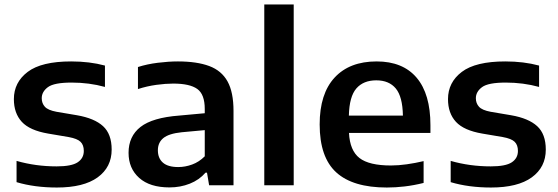

<svg xmlns="http://www.w3.org/2000/svg" viewBox="-20 -828 2492 858"><path d="M234 10Q185 10 139.5 4Q94 -2 54 -14V-109Q139.5 -84.5 233 -84.5Q300 -84.5 327.2 -102.8Q354.5 -121 354.5 -153.5Q354.5 -180 340 -194.2Q325.5 -208.5 287 -215.5L195.5 -231Q113 -245 77.5 -283.5Q42 -322 42 -385Q42 -460 103.8 -506.8Q165.5 -553.5 298 -553.5Q380.5 -553.5 449 -535V-439.5Q378.5 -459 300 -459Q221.5 -459 194 -438.5Q166.5 -418 166.5 -389Q166.5 -366.5 180.5 -351Q194.5 -335.5 232.5 -328.5L324 -313Q402 -299.5 440.5 -264.2Q479 -229 479 -159.5Q479 -81 416.5 -35.5Q354 10 234 10Z M737.5 9.5Q649.5 9.5 602 -33Q554.5 -75.5 554.5 -145Q554.5 -219 608 -260.8Q661.5 -302.5 780.5 -311.5L895 -322V-341Q895 -406.5 861.5 -430.5Q828 -454.5 754 -454.5Q720.5 -454.5 678.5 -448.8Q636.5 -443 596.5 -430V-528.5Q637 -541.5 685.2 -547.5Q733.5 -553.5 775 -553.5Q859.5 -553.5 914.8 -533Q970 -512.5 996.8 -464.2Q1023.5 -416 1023.5 -332V0H914.5L905 -56.5H898.5Q870.5 -24 828.2 -7.2Q786 9.5 737.5 9.5ZM685.5 -156.5Q685.5 -121 708 -101.2Q730.5 -81.5 776.5 -81.5Q807.5 -81.5 838.5 -92.8Q869.5 -104 895 -129.5V-246.5L792 -237Q734.5 -231 710 -211Q685.5 -191 685.5 -156.5Z M1161 0V-808H1292.5V0Z M1708.5 10Q1557 10 1482.8 -57.5Q1408.5 -125 1408.5 -272Q1408.5 -409 1475.2 -481.2Q1542 -553.5 1663 -553.5Q1780 -553.5 1841.8 -480.8Q1903.5 -408 1903.5 -268.5V-234H1539.5Q1543.5 -155 1586.5 -121.8Q1629.5 -88.5 1727 -88.5Q1760.5 -88.5 1797.8 -93.8Q1835 -99 1873 -108V-10.5Q1828.5 0.5 1788 5.2Q1747.5 10 1708.5 10ZM1661.5 -469Q1604 -469 1572.5 -432.8Q1541 -396.5 1539 -311.5H1780.5Q1779 -396 1748.8 -432.5Q1718.5 -469 1661.5 -469Z M2174 10Q2125 10 2079.5 4Q2034 -2 1994 -14V-109Q2079.5 -84.5 2173 -84.5Q2240 -84.5 2267.2 -102.8Q2294.5 -121 2294.5 -153.5Q2294.5 -180 2280 -194.2Q2265.5 -208.5 2227 -215.5L2135.5 -231Q2053 -245 2017.5 -283.5Q1982 -322 1982 -385Q1982 -460 2043.8 -506.8Q2105.5 -553.5 2238 -553.5Q2320.5 -553.5 2389 -535V-439.5Q2318.5 -459 2240 -459Q2161.5 -459 2134 -438.5Q2106.5 -418 2106.5 -389Q2106.5 -366.5 2120.5 -351Q2134.5 -335.5 2172.5 -328.5L2264 -313Q2342 -299.5 2380.5 -264.2Q2419 -229 2419 -159.5Q2419 -81 2356.5 -35.5Q2294 10 2174 10Z"/></svg>

Font: Encode Sans Semi Expanded SemiBold
Style: Regular
Weight: 600
Width: 6
Designer: Multiple Designers
Foundry: Impallari Type
Version: Version 3.000; ttfautohint (v1.8.3) -l 8 -r 50 -G 200 -x 14 